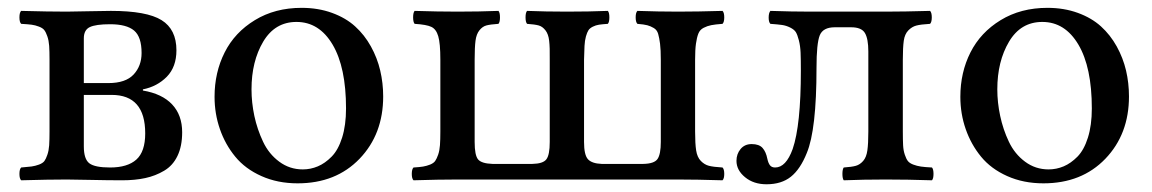

<svg xmlns="http://www.w3.org/2000/svg" viewBox="-20 -460 2953 492"><path d="M194.8 -361.8V-247.1H257.8Q301.8 -247.1 322.3 -269Q342.8 -291 342.8 -324.2Q342.8 -365.7 323.5 -381.8Q304.2 -397.9 262.2 -397.9Q225.6 -397.9 210.2 -390.6Q194.8 -383.3 194.8 -361.8ZM266.1 -216.8H194.8V-85Q194.8 -52.2 209 -41.5Q223.1 -30.8 262.2 -30.8Q306.6 -30.8 329.3 -51Q352.1 -71.3 352.1 -118.2Q352.1 -216.8 266.1 -216.8ZM34.2 2Q29.8 -2.4 29.8 -14.4Q29.8 -26.4 34.2 -30.8Q51.8 -32.2 61 -33.4Q70.3 -34.7 80.1 -38.3Q89.8 -42 93.8 -47.4Q97.7 -52.7 101.3 -63.2Q105 -73.7 106 -87.6Q106.9 -101.6 106.9 -123V-307.1Q106.9 -328.6 106 -342.5Q105 -356.4 101.3 -366.9Q97.7 -377.4 93.5 -382.8Q89.4 -388.2 79.8 -391.8Q70.3 -395.5 61 -396.7Q51.8 -397.9 34.2 -398.9Q29.8 -403.3 29.8 -415.5Q29.8 -427.7 34.2 -432.1Q104.5 -430.2 150.9 -430.2Q171.4 -430.2 207.8 -431.2Q244.1 -432.1 264.2 -432.1Q356 -432.1 394 -408.4Q432.1 -384.8 432.1 -331.1Q432.1 -288.6 407.5 -263.4Q382.8 -238.3 346.2 -231V-228Q395.5 -219.7 421.1 -192.4Q446.8 -165 446.8 -121.1Q446.8 -85.4 434.8 -60.5Q422.9 -35.6 400.6 -22.5Q378.4 -9.3 352.3 -3.7Q326.2 2 293 2Q256.3 2 212.6 1Q168.9 0 150.9 0Q104.5 0 34.2 2Z M529.8 -211.9Q529.8 -274.4 555.7 -325.7Q581.5 -377 633.1 -408.4Q684.6 -439.9 752.9 -439.9Q795.4 -439.9 830.8 -427Q866.2 -414.1 890.1 -392.3Q914.1 -370.6 930.4 -341.1Q946.8 -311.5 954.3 -279.3Q961.9 -247.1 961.9 -212.9Q961.9 -116.2 901.4 -53.2Q840.8 9.8 742.7 9.8Q691.4 9.8 649.9 -8.8Q608.4 -27.3 582.8 -58.6Q557.1 -89.8 543.5 -129.2Q529.8 -168.5 529.8 -211.9ZM739.7 -403.8Q684.6 -403.8 654.5 -353.3Q624.5 -302.7 624.5 -231Q624.5 -197.3 631.8 -162.8Q639.2 -128.4 654.1 -96.9Q668.9 -65.4 695.6 -45.7Q722.2 -25.9 755.9 -25.9Q775.9 -25.9 794.4 -33.7Q813 -41.5 829.8 -58.6Q846.7 -75.7 856.7 -107.4Q866.7 -139.2 866.7 -182.1Q866.7 -287.6 832.3 -345.7Q797.9 -403.8 739.7 -403.8Z M1039.6 2Q1035.2 -2.4 1035.2 -14.4Q1035.2 -26.4 1039.6 -30.8Q1055.2 -31.7 1064.2 -33.2Q1073.2 -34.7 1082.3 -38.3Q1091.3 -42 1095.2 -47.6Q1099.1 -53.2 1102.8 -63.7Q1106.4 -74.2 1107.4 -88.1Q1108.4 -102.1 1108.4 -123V-307.1Q1108.4 -349.1 1103 -367.2Q1097.7 -385.3 1085.4 -391.1Q1073.2 -397 1042.5 -398.9Q1038.6 -403.3 1038.6 -415.5Q1038.6 -427.7 1042.5 -432.1Q1102.1 -430.2 1152.3 -430.2Q1207.5 -430.2 1257.3 -432.1Q1261.2 -427.7 1261.2 -415.5Q1261.2 -403.3 1257.3 -398.9Q1236.3 -397.5 1226.3 -394.8Q1216.3 -392.1 1208.5 -382.3Q1200.7 -372.6 1198.5 -355.7Q1196.3 -338.9 1196.3 -307.1V-96.2Q1196.3 -62 1205.1 -51.5Q1213.9 -41 1241.7 -40H1344.2Q1371.6 -40.5 1380.1 -51.8Q1388.7 -63 1388.7 -96.2V-307.1Q1389.2 -338.9 1387.2 -355.7Q1385.3 -372.6 1377.7 -382.3Q1370.1 -392.1 1360.4 -394.8Q1350.6 -397.5 1330.6 -398.9Q1326.7 -403.3 1326.7 -415.5Q1326.7 -427.7 1330.6 -432.1Q1378.4 -430.2 1432.6 -430.2Q1489.7 -430.2 1537.6 -432.1Q1541.5 -427.7 1541.5 -415.5Q1541.5 -403.3 1537.6 -398.9Q1522.9 -397.9 1514.9 -396.7Q1506.8 -395.5 1499 -391.6Q1491.2 -387.7 1487.8 -382.3Q1484.4 -377 1481.4 -366.5Q1478.5 -356 1477.8 -342.3Q1477.1 -328.6 1476.6 -307.1V-96.2Q1476.6 -63 1486.6 -52Q1496.6 -41 1521.5 -40H1628.4Q1656.7 -40.5 1665 -52.7Q1673.3 -64.9 1673.3 -96.2V-307.1Q1673.3 -332.5 1671.4 -347.9Q1669.4 -363.3 1666.5 -373.3Q1663.6 -383.3 1655.3 -388.2Q1647 -393.1 1638.7 -395.3Q1630.4 -397.5 1613.3 -398.9Q1608.9 -403.3 1608.9 -415.5Q1608.9 -427.7 1613.3 -432.1Q1668.9 -430.2 1717.3 -430.2Q1767.1 -430.2 1831.5 -432.1Q1835.9 -427.7 1835.9 -415.5Q1835.9 -403.3 1831.5 -398.9Q1812.5 -397.5 1802.5 -395.5Q1792.5 -393.6 1783 -388.7Q1773.4 -383.8 1769.5 -373.8Q1765.6 -363.8 1763.4 -348.1Q1761.2 -332.5 1761.2 -307.1V-123Q1761.2 -91.8 1763.9 -74.5Q1766.6 -57.1 1775.9 -47.6Q1785.2 -38.1 1796.4 -35.2Q1807.6 -32.2 1831.5 -30.8Q1835.9 -26.4 1835.9 -14.4Q1835.9 -2.4 1831.5 2Q1765.1 0 1717.3 0H1152.3Q1104 0 1039.6 2Z M1867.2 -47.9Q1867.2 -65.4 1877.7 -78.1Q1888.2 -90.8 1906.2 -90.8Q1925.3 -90.8 1934.1 -80.8Q1942.9 -70.8 1946.3 -53.2Q1948.7 -42 1953.1 -36.4Q1957.5 -30.8 1966.3 -30.8Q1994.1 -30.8 2011.2 -78.1Q2032.2 -139.2 2032.2 -278.8Q2032.2 -307.6 2031.5 -325Q2030.8 -342.3 2027.1 -356.7Q2023.4 -371.1 2019.3 -377.7Q2015.1 -384.3 2004.9 -389.4Q1994.6 -394.5 1984.1 -396Q1973.6 -397.5 1954.1 -398.9Q1949.7 -403.3 1949.7 -415Q1949.7 -426.8 1954.1 -432.1Q2009.8 -430.2 2056.2 -430.2H2249.5Q2296.9 -430.2 2363.3 -432.1Q2367.7 -427.7 2367.7 -415.5Q2367.7 -403.3 2363.3 -398.9Q2339.4 -397.5 2328.1 -394.5Q2316.9 -391.6 2307.6 -382.1Q2298.3 -372.6 2295.9 -355.5Q2293.5 -338.4 2293.5 -307.1V-123Q2293.5 -101.6 2294.2 -87.9Q2294.9 -74.2 2298.6 -63.5Q2302.2 -52.7 2306.4 -47.4Q2310.5 -42 2320.1 -38.3Q2329.6 -34.7 2339.8 -33.2Q2350.1 -31.7 2368.2 -30.8Q2372.1 -26.4 2372.1 -14.4Q2372.1 -2.4 2368.2 2Q2306.6 0 2249.5 0Q2191.9 0 2142.1 2Q2138.7 -2.4 2138.7 -14.4Q2138.7 -26.4 2142.1 -30.8Q2163.1 -32.2 2173.3 -35.2Q2183.6 -38.1 2191.9 -47.6Q2200.2 -57.1 2202.6 -74.5Q2205.1 -91.8 2205.1 -123V-328.1Q2205.1 -360.8 2196.3 -375.5Q2187.5 -390.1 2161.1 -390.1H2119.1Q2088.9 -390.1 2080.6 -369.4Q2072.3 -348.6 2072.3 -286.1Q2072.3 -127.4 2047.4 -67.9Q2030.8 -26.4 2006.6 -7.1Q1982.4 12.2 1944.3 12.2Q1911.1 12.2 1889.2 -5.9Q1867.2 -23.9 1867.2 -47.9Z M2440.9 -211.9Q2440.9 -274.4 2466.8 -325.7Q2492.7 -377 2544.2 -408.4Q2595.7 -439.9 2664.1 -439.9Q2706.5 -439.9 2741.9 -427Q2777.3 -414.1 2801.3 -392.3Q2825.2 -370.6 2841.6 -341.1Q2857.9 -311.5 2865.5 -279.3Q2873 -247.1 2873 -212.9Q2873 -116.2 2812.5 -53.2Q2752 9.8 2653.8 9.8Q2602.5 9.8 2561 -8.8Q2519.5 -27.3 2493.9 -58.6Q2468.3 -89.8 2454.6 -129.2Q2440.9 -168.5 2440.9 -211.9ZM2650.9 -403.8Q2595.7 -403.8 2565.7 -353.3Q2535.6 -302.7 2535.6 -231Q2535.6 -197.3 2543 -162.8Q2550.3 -128.4 2565.2 -96.9Q2580.1 -65.4 2606.7 -45.7Q2633.3 -25.9 2667 -25.9Q2687 -25.9 2705.6 -33.7Q2724.1 -41.5 2741 -58.6Q2757.8 -75.7 2767.8 -107.4Q2777.8 -139.2 2777.8 -182.1Q2777.8 -287.6 2743.4 -345.7Q2709 -403.8 2650.9 -403.8Z"/></svg>

Font: Common Serif News
Style: Regular
Weight: 450
Designer: Philipp H. Poll, Khaled Hosny
Foundry: Stefan Peev, Context Ltd.
Version: Version 1.026